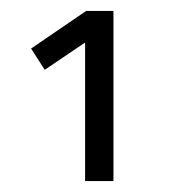

<svg xmlns="http://www.w3.org/2000/svg" viewBox="-20 -810 320 352"><path d="M136 -732 62 -682 37 -721 138 -790H188V-478H136Z"/></svg>

Font: Cairo Light
Style: Regular
Weight: 300
Designer: Mohamed Gaber, Accademia di Belle Arti di Urbino and others
Foundry: Kief Type Foundry, Accademia di Belle Arti di Urbino and others
Version: Version 3.011